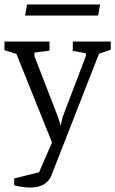

<svg xmlns="http://www.w3.org/2000/svg" viewBox="-42 -681 519 865"><path d="M95 164Q79 164 58.5 161Q38 158 22 154V123L134 95L211 -82L213 -36L208 0L32 -438L-22 -455V-494H181V-453L113 -444V-428L220 -152L231 -115L240 -153L345 -429V-441L286 -452V-494H457V-457L404 -439L189 111Q179 136 154.5 150Q130 164 95 164ZM71 -611 80 -661H409L400 -611Z"/></svg>

Font: Faustina Light
Style: Regular
Weight: 300
Designer: Alfonso Garcia
Foundry: http://www.omnibus-type.com
Version: Version 1.200